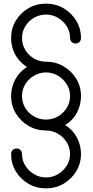

<svg xmlns="http://www.w3.org/2000/svg" viewBox="-20 -801 509 1055"><path d="M233 234Q180 234 136 208.5Q92 183 66.5 140Q41 97 41 45Q41 32 49.5 23.5Q58 15 71 15Q84 15 92.5 23.5Q101 32 101 45Q101 81 119.5 110Q138 139 168 156.5Q198 174 233 174Q268 174 298 156.5Q328 139 346.5 109.5Q365 80 365 45Q365 10 346.5 -19.5Q328 -49 298 -66.5Q268 -84 233 -84Q180 -84 136.5 -109.5Q93 -135 67 -178Q41 -221 41 -273Q41 -321 63 -363Q85 -405 128 -433Q85 -461 63 -502Q41 -543 41 -592Q41 -644 66.5 -687Q92 -730 136 -755.5Q180 -781 233 -781Q286 -781 329.5 -755.5Q373 -730 399 -687Q425 -644 425 -592Q425 -579 416.5 -570.5Q408 -562 395 -562Q382 -562 373.5 -570.5Q365 -579 365 -592Q365 -628 346.5 -657Q328 -686 298 -703.5Q268 -721 233 -721Q198 -721 168 -704Q138 -687 119.5 -657.5Q101 -628 101 -592Q101 -556 119 -526.5Q137 -497 167 -479.5Q197 -462 233 -462Q286 -462 329.5 -436.5Q373 -411 399 -368.5Q425 -326 425 -273Q425 -225 403 -182.5Q381 -140 338 -114Q381 -87 403 -44.5Q425 -2 425 45Q425 97 399 140Q373 183 329.5 208.5Q286 234 233 234ZM233 -144Q269 -144 299 -161.5Q329 -179 347 -208.5Q365 -238 365 -273Q365 -309 346.5 -338.5Q328 -368 298 -385.5Q268 -403 233 -403Q198 -403 167.5 -385.5Q137 -368 119 -338.5Q101 -309 101 -273Q101 -237 119 -207.5Q137 -178 167 -161Q197 -144 233 -144Z"/></svg>

Font: ComfortaaLight
Style: Regular
Weight: 300
Designer: Johan Aakerlund
Foundry: Johan Aakerlund
Version: Version 3.104; ttfautohint (v1.8.1.43-b0c9)